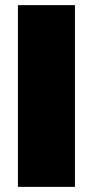

<svg xmlns="http://www.w3.org/2000/svg" viewBox="-20 -728 362 748"><path d="M49.8 0V-708H272V0Z"/></svg>

Font: Poppins Black
Style: Regular
Weight: 900
Designer: Ninad Kale (Devanagari), Jonny Pinhorn (Latin)
Foundry: Indian Type Foundry
Version: 4.004